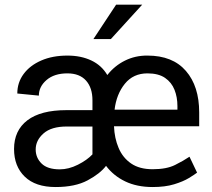

<svg xmlns="http://www.w3.org/2000/svg" viewBox="-20 -770 885 801"><path d="M616.7 10.3Q551.3 10.3 502.4 -13.2Q453.6 -36.6 422.4 -78.1Q397.5 -45.4 345.5 -17.6Q293.5 10.3 211.9 10.3Q127.9 10.3 83.3 -33Q38.6 -76.2 38.6 -148.4Q38.6 -225.6 94.2 -268.1Q149.9 -310.5 257.3 -310.5H365.7V-351.6Q365.7 -403.8 338.9 -433.8Q312 -463.9 261.2 -463.9Q206.5 -463.9 174.3 -436.3Q142.1 -408.7 142.1 -371.1L52.2 -379.9Q52.2 -425.8 78.6 -461.4Q105 -497.1 152.1 -517.6Q199.2 -538.1 261.2 -538.1Q317.9 -538.1 360.8 -517.8Q403.8 -497.6 427.7 -457Q458 -495.6 501.2 -517.1Q544.4 -538.6 595.2 -538.1Q700.2 -538.1 755.6 -474.1Q811 -410.2 811 -300.8V-243.2H455.6Q457.5 -193.4 474.9 -152.6Q492.2 -111.8 527.1 -87.9Q562 -64 616.7 -64Q674.8 -64 710.4 -81.8Q746.1 -99.6 770.5 -116.2L802.2 -49.8Q791.5 -41.5 767.8 -27.1Q744.1 -12.7 706.5 -1.2Q668.9 10.3 616.7 10.3ZM595.2 -463.9Q536.1 -463.9 501 -420.7Q465.8 -377.4 458 -312.5H720.2V-327.6Q720.2 -364.7 708 -395.5Q695.8 -426.3 668.5 -445.1Q641.1 -463.9 595.2 -463.9ZM229.5 -63.5Q266.6 -63.5 304.9 -82.8Q343.3 -102.1 365.7 -126V-242.2H258.3Q194.3 -242.2 161.6 -213.4Q128.9 -184.6 128.9 -146.5Q128.9 -111.8 153.6 -87.6Q178.2 -63.5 229.5 -63.5ZM369.6 -606.9 464.4 -750.5H573.2L442.4 -606.9Z"/></svg>

Font: Vazirmatn RD UI FD
Style: Regular
Weight: 400
Designer: Saber Rastikerdar
Foundry: Saber Rastikerdar
Version: Version 33.003